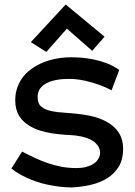

<svg xmlns="http://www.w3.org/2000/svg" viewBox="-20 -759 594 842"><path d="M520 -106.9Q520 -60.5 501.2 -29.1Q482.4 2.4 450.9 22.2Q419.4 42 378.7 51.5Q337.9 61 293.9 63Q249 62.5 203.1 53.7Q183.6 50.3 161.9 44.2Q140.1 38.1 117.7 29.3Q95.2 20.5 72.8 8.3Q50.3 -3.9 29.8 -20L77.1 -94.2Q104 -80.1 132.1 -66.9Q160.2 -53.7 189.5 -43.7Q218.8 -33.7 249.5 -27.8Q280.3 -22 313 -22Q339.8 -22 358.4 -27.1Q377 -32.2 388.9 -39.8Q400.9 -47.4 407.5 -56.9Q414.1 -66.4 417 -75.2Q419.4 -83 418.9 -92.5Q418.5 -102.1 413.8 -111.8Q409.2 -121.6 399.7 -131.1Q390.1 -140.6 374.5 -148.2Q358.9 -155.8 336.4 -160.6Q314 -165.5 283.2 -167Q239.3 -168.9 198.5 -176Q157.7 -183.1 125.7 -198.2Q93.8 -213.4 73 -238Q52.2 -262.7 47.9 -299.8Q44.4 -335 52.5 -364Q60.5 -393.1 76.9 -416Q93.3 -439 117.2 -456.3Q141.1 -473.6 169.4 -485.1Q197.8 -496.6 229.2 -502.2Q260.7 -507.8 293 -507.8Q312 -507.8 337.9 -505.9Q363.8 -503.9 392.1 -498Q420.4 -492.2 449.2 -481.2Q478 -470.2 502.9 -452.1L469.2 -362.8Q437 -379.9 408 -389.4Q378.9 -398.9 356.4 -404.3Q330.1 -410.2 307.1 -412.1Q230.5 -416.5 187.7 -396Q145 -375.5 145 -334Q145 -304.7 161.1 -291.3Q177.2 -277.8 205.1 -272Q232.9 -266.1 270 -264.2Q307.1 -262.2 349.1 -255.9Q397 -248.5 429.7 -233.9Q462.4 -219.2 482.4 -199.7Q502.4 -180.2 511.2 -156.5Q520 -132.8 520 -106.9ZM438.5 -598.1 384.3 -536.1 273.4 -633.3 183.1 -531.2 115.2 -574.2 268.1 -739.3Z"/></svg>

Font: McLaren
Style: Regular
Weight: 400
Designer: Astigmatic (AOETI)
Foundry: Astigmatic (AOETI)
Version: Version 1.000